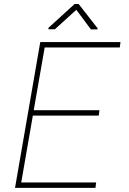

<svg xmlns="http://www.w3.org/2000/svg" viewBox="-20 -916 627 936"><path d="M461.4 -352.5H140.1L83.5 -26.4H448.7L445.3 0H53.2L176.3 -710.9H567.4L564 -684.6H197.8L144.5 -378.9H464.8ZM456.1 -777.8 455.1 -772.9 423.3 -772.5 352.1 -868.2 247.6 -773.4H215.8L216.3 -780.3L343.8 -896.5H363.3Z"/></svg>

Font: Roboto Mono Thin
Style: Italic
Weight: 250
Designer: Google
Version: Version 2.000985; 2015; ttfautohint (v1.3)